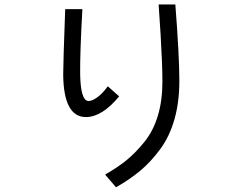

<svg xmlns="http://www.w3.org/2000/svg" viewBox="-20 -754 1040 841"><path d="M256.8 -426.8Q256.8 -476.6 265.6 -713.9H340.8Q330.1 -519.5 331.1 -429.7Q333 -311.5 368.2 -311.5Q383.8 -311.5 406.7 -328.1Q429.7 -344.7 452.1 -376L502 -332Q426.8 -241.2 356.4 -241.2Q258.8 -241.2 256.8 -426.8ZM440.4 10.7Q495.1 -20.5 534.7 -52.7Q574.2 -85 612.8 -132.8Q651.4 -180.7 671.4 -247.1Q691.4 -313.5 691.4 -395.5Q691.4 -467.8 683.6 -600.6L674.8 -734.4H748Q765.6 -508.8 765.6 -399.4Q765.6 -306.6 744.1 -231.4Q722.7 -156.2 682.1 -101.1Q641.6 -45.9 595.7 -7.3Q549.8 31.2 488.3 66.4Z"/></svg>

Font: Gothic A1
Style: Regular
Weight: 400
Designer: HanYang I&C Co.,Ltd.
Foundry: HanYang I&C Co.,Ltd.
Version: Version 2.50